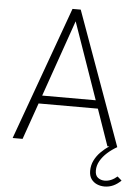

<svg xmlns="http://www.w3.org/2000/svg" viewBox="-60 -744 730 1000"><g transform="rotate(5 305.0 -243.5)"><path d="M524.5 210Q503 210 484.2 201.8Q465.5 193.5 454.2 177Q443 160.5 443 135Q443 106 455.2 81Q467.5 56 487.5 35.8Q507.5 15.5 531.5 0H521.5L455 -191H145L78 0H26L278 -697H321L573 0Q545 16 522.5 36.2Q500 56.5 486.2 80.5Q472.5 104.5 472.5 131Q472.5 157 487.5 168.2Q502.5 179.5 522.5 179.5Q556.5 179.5 588 152L610.5 171.5Q571.5 210 524.5 210ZM440 -233.5 300 -634 160 -233.5Z"/></g></svg>

Font: Acari Sans Neue Light
Style: Regular
Weight: 300
Designer: Alfredo Marco Pradil (font), Cristiano Sobral (main changes)
Foundry: Hanken Design Co. (font), Cristiano Sobral (main changes)
Version: Version 2.459;March 19, 2022;FontCreator 14.0.0.2808 64-bit;